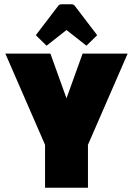

<svg xmlns="http://www.w3.org/2000/svg" viewBox="-20 -875 620 895"><path d="M253 -314 365 -625H575L390 -200V0H190V-200L5 -625H215L327 -314ZM197 -662 147 -711 250 -846Q256 -855 266 -855H314Q324 -855 330 -846L433 -711L383 -662L290 -735Z"/></svg>

Font: Changa ExtraBold
Style: Regular
Weight: 800
Designer: Eduardo Rodriguez Tunni
Foundry: Eduardo Rodriguez Tunni
Version: Version 3.002; ttfautohint (v1.8.2)